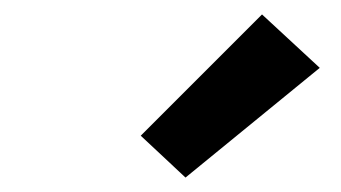

<svg xmlns="http://www.w3.org/2000/svg" viewBox="-20 -801 472 266"><path d="M237 -555 423 -707 343 -781 175 -613Z"/></svg>

Font: Iosevka Sparkle
Style: Bold Italic
Weight: 700
Italic angle: -9°
Designer: Belleve Invis
Foundry: Belleve Invis
Version: Version 4.5.0; ttfautohint (v1.8.3)